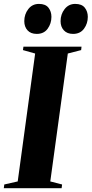

<svg xmlns="http://www.w3.org/2000/svg" viewBox="-42 -988 481 1008"><path d="M-22 0 -19.5 -19.5 51 -35.5 142.5 -707 78.5 -725 81 -743H386L384 -725L314 -707L222 -35.5L284 -19.5L281.5 0ZM151 -810Q119.5 -810 102.5 -828.8Q85.5 -847.5 85.5 -877Q85.5 -913 106.5 -940.2Q127.5 -967.5 162.5 -967.5Q197 -967.5 212.5 -947.5Q228 -927.5 228 -899.5Q228 -864.5 208.2 -837.2Q188.5 -810 151 -810ZM341.5 -810Q310.5 -810 293.2 -828.8Q276 -847.5 276 -877Q276 -913 297.2 -940.2Q318.5 -967.5 353 -967.5Q387.5 -967.5 403.2 -947.5Q419 -927.5 419 -899.5Q419 -864.5 399 -837.2Q379 -810 341.5 -810Z"/></svg>

Font: Merriweather 144pt ExtraBold
Style: Italic
Weight: 800
Italic angle: -7.8°
Version: Version 2.101